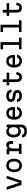

<svg xmlns="http://www.w3.org/2000/svg" viewBox="3298 -4186 1104 7740"><g transform="rotate(-90 3850.0 -316.0)"><path d="M67 -600H184L349 -99H359L523 -600H633L434 0H266Z M1050 16Q967 16 906 -22.5Q845 -61 811.5 -132Q778 -203 778 -300Q778 -397 811.5 -468Q845 -539 906 -577.5Q967 -616 1050 -616Q1133 -616 1194 -577.5Q1255 -539 1288.5 -468Q1322 -397 1322 -300Q1322 -203 1288.5 -132Q1255 -61 1194 -22.5Q1133 16 1050 16ZM1050 -87Q1127 -87 1170 -143Q1213 -199 1213 -300Q1213 -401 1170 -457Q1127 -513 1050 -513Q973 -513 930 -457Q887 -401 887 -300Q887 -199 930 -143Q973 -87 1050 -87Z M1495 -600H1729V-556H1759Q1777 -585 1808 -600.5Q1839 -616 1879 -616Q1951 -616 1993 -565.5Q2035 -515 2035 -427V-340H1921V-411Q1921 -512 1839 -512Q1736 -512 1736 -327V-103H1922V0H1513V-103H1626V-497H1495Z M2698 -20Q2698 89 2628.5 152.5Q2559 216 2436 216Q2322 216 2252 164Q2182 112 2177 23H2282Q2297 68 2337.5 92Q2378 116 2436 116Q2507 116 2547.5 78.5Q2588 41 2588 -27V-91H2558Q2538 -62 2500 -45Q2462 -28 2418 -28Q2345 -28 2291.5 -63.5Q2238 -99 2208.5 -164.5Q2179 -230 2179 -320Q2179 -411 2208.5 -477.5Q2238 -544 2291.5 -580Q2345 -616 2418 -616Q2463 -616 2501 -598Q2539 -580 2558 -550H2588V-600H2698ZM2288 -320Q2288 -229 2328.5 -178Q2369 -127 2441 -127Q2514 -127 2554.5 -178Q2595 -229 2595 -320Q2595 -412 2554.5 -462.5Q2514 -513 2441 -513Q2369 -513 2328.5 -462.5Q2288 -412 2288 -320Z M3421 -184Q3399 -91 3330.5 -37.5Q3262 16 3165 16Q3038 16 2967 -68.5Q2896 -153 2896 -305Q2896 -401 2928.5 -470.5Q2961 -540 3021 -578Q3081 -616 3162 -616Q3277 -616 3341 -536Q3405 -456 3405 -310Q3405 -299 3404 -287Q3403 -275 3403 -264H3005Q3013 -176 3053.5 -130Q3094 -84 3165 -84Q3265 -84 3318 -184ZM3162 -516Q3098 -516 3058 -475.5Q3018 -435 3007 -361H3300Q3291 -437 3256 -476.5Q3221 -516 3162 -516Z M3711 -184Q3740 -87 3857 -87Q3917 -87 3949 -108.5Q3981 -130 3981 -170Q3981 -225 3878 -240L3805 -251Q3707 -266 3660 -309Q3613 -352 3613 -429Q3613 -516 3677.5 -566Q3742 -616 3855 -616Q3970 -616 4037 -560Q4104 -504 4108 -404H4008Q3979 -513 3853 -513Q3790 -513 3756 -491.5Q3722 -470 3722 -430Q3722 -375 3825 -360L3898 -349Q3997 -334 4043.5 -291Q4090 -248 4090 -171Q4090 -84 4027.5 -34Q3965 16 3856 16Q3744 16 3679 -36.5Q3614 -89 3609 -184Z M4523 -756V-600H4793V-497H4523V-197Q4523 -87 4609 -87Q4653 -87 4677.5 -117.5Q4702 -148 4714 -210H4811Q4806 -100 4753 -42Q4700 16 4605 16Q4513 16 4463 -39Q4413 -94 4413 -193V-497H4281V-600H4413V-756Z M5521 -184Q5499 -91 5430.5 -37.5Q5362 16 5265 16Q5138 16 5067 -68.5Q4996 -153 4996 -305Q4996 -401 5028.5 -470.5Q5061 -540 5121 -578Q5181 -616 5262 -616Q5377 -616 5441 -536Q5505 -456 5505 -310Q5505 -299 5504 -287Q5503 -275 5503 -264H5105Q5113 -176 5153.5 -130Q5194 -84 5265 -84Q5365 -84 5418 -184ZM5262 -516Q5198 -516 5158 -475.5Q5118 -435 5107 -361H5400Q5391 -437 5356 -476.5Q5321 -516 5262 -516Z M5730 -848H6022V-103H6203V0H5730V-103H5912V-745H5730Z M6430 -848H6722V-103H6903V0H6430V-103H6612V-745H6430Z M7323 -756V-600H7593V-497H7323V-197Q7323 -87 7409 -87Q7453 -87 7477.5 -117.5Q7502 -148 7514 -210H7611Q7606 -100 7553 -42Q7500 16 7405 16Q7313 16 7263 -39Q7213 -94 7213 -193V-497H7081V-600H7213V-756Z"/></g></svg>

Font: Martian Mono
Style: Regular
Weight: 400
Monospace: yes
Designer: Roman Shamin
Foundry: Evil Martians
Version: Version 1.000; ttfautohint (v1.8.4.7-5d5b)